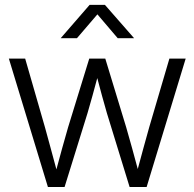

<svg xmlns="http://www.w3.org/2000/svg" viewBox="-20 -751 781 771"><path d="M172.4 0H239.3L331.5 -296.9C345.2 -342.8 357.9 -390.6 370.6 -437.5C383.3 -390.6 395.5 -342.8 409.2 -296.9L500.5 0H568.8L725.6 -515.6H660.2L579.1 -239.7C563.5 -185.1 548.3 -127.9 533.2 -72.3C518.1 -127.9 502.9 -185.1 486.8 -239.7L402.8 -515.6H338.4L253.4 -239.7C237.3 -184.6 221.7 -127 206.5 -70.8C190.9 -127 176.3 -184.6 160.6 -239.7L81.1 -515.6H15.6ZM289.1 -597.7 371.1 -693.4 452.6 -597.7H518.1V-598.1L401.4 -731.4H339.8L224.1 -598.1V-597.7Z"/></svg>

Font: Raveo Display Display Light
Style: Regular
Weight: 300
Designer: Jakub Foglar, Rasmus Andersson (Inter)
Foundry: Jakubfoglar.com
Version: Version 1.100;Glyphs 3.2.3 (3260)